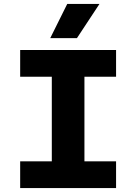

<svg xmlns="http://www.w3.org/2000/svg" viewBox="-20 -951 690 971"><path d="M242 0V-698H407V0ZM82 -698H567V-563H82ZM82 -135H567V0H82ZM234 -758 320 -931H483L369 -758Z"/></svg>

Font: Azeret Mono Thin
Style: Regular
Weight: 100
Designer: Martin Vácha
Foundry: Displaay
Version: Version 1.002